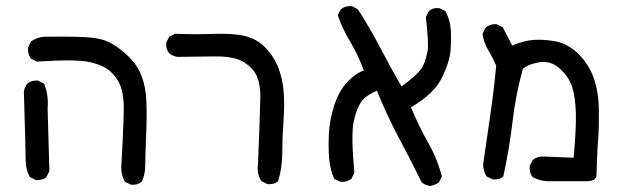

<svg xmlns="http://www.w3.org/2000/svg" viewBox="-20 -487 2040 632"><path d="M411.1 121.1 391.6 111.3Q376 85.9 379.9 50.8Q388.7 -111.3 387.2 -145Q385.7 -178.7 377 -203.1Q368.2 -227.5 345.7 -249.5Q323.2 -271.5 277.3 -282.2Q231.4 -293 101.6 -284.2L82 -293.9Q70.3 -309.6 72.3 -331.1L82 -350.6Q107.4 -368.2 140.6 -366.2Q231.4 -367.2 274.4 -363.8Q317.4 -360.4 345.7 -344.7Q374 -329.1 403.3 -300.8Q432.6 -272.5 446.3 -236.3Q460 -200.2 461.9 -152.8Q463.9 -105.5 460.9 -38.1Q458 29.3 458 58.6Q458 87.9 446.3 111.3Q432.6 123 411.1 121.1ZM97.7 105.5 78.1 95.7Q64.5 70.3 64.5 40.5Q64.5 10.7 58.6 -184.6Q60.5 -200.2 70.3 -211.9Q84 -223.6 105.5 -221.7L125 -211.9Q140.6 -174.8 136.7 -129.9L142.6 76.2L132.8 95.7Q119.1 107.4 97.7 105.5Z M860.4 119.1 840.8 109.4Q825.2 87.9 829.1 56.6Q836.9 -133.8 836.9 -169.9Q836.9 -206.1 827.1 -232.4Q817.4 -258.8 786.1 -280.3Q754.9 -301.8 688 -301.3Q621.1 -300.8 564.5 -299.8Q548.8 -301.8 537.1 -311.5Q525.4 -325.2 527.3 -346.7L537.1 -366.2L556.6 -376Q618.2 -373 682.6 -375.5Q747.1 -377.9 787.1 -368.2Q827.1 -358.4 855.5 -328.1Q883.8 -297.9 897.5 -260.7Q911.1 -223.6 914.1 -181.6Q917 -139.6 913.1 -87.9Q909.2 -36.1 909.2 14.2Q909.2 64.5 895.5 109.4Q881.8 121.1 860.4 119.1Z M1395.5 125Q1379.9 123 1368.2 113.3Q1331.1 38.1 1291.5 -36.1Q1252 -110.4 1220.7 -188.5Q1185.5 -173.8 1169.9 -152.8Q1154.3 -131.8 1144.5 -87.9Q1134.8 -43.9 1146.5 82L1136.7 101.6Q1121.1 113.3 1099.6 111.3L1080.1 101.6Q1066.4 70.3 1063.5 34.7Q1060.5 -1 1062.5 -45.9Q1064.5 -90.8 1080.1 -139.6Q1095.7 -188.5 1124 -217.8Q1152.3 -247.1 1177.7 -254.9Q1158.2 -307.6 1132.8 -349.6Q1107.4 -391.6 1091.8 -436.5L1101.6 -456.1Q1117.2 -468.8 1138.7 -466.8L1158.2 -456.1Q1197.3 -395.5 1231 -331.1Q1264.6 -266.6 1301.8 -202.1Q1362.3 -247.1 1373 -271.5Q1383.8 -295.9 1387.7 -320.3Q1391.6 -344.7 1381.8 -430.7L1391.6 -450.2Q1405.3 -462.9 1426.8 -460L1446.3 -450.2Q1461.9 -420.9 1463.9 -387.7Q1465.8 -354.5 1462.9 -319.3Q1460 -284.2 1435.1 -231.9Q1410.2 -179.7 1333 -133.8Q1358.4 -71.3 1388.7 -18.6Q1418.9 34.2 1434.6 93.8L1424.8 113.3Q1411.1 123 1395.5 125Z M1795.9 109.4Q1760.7 111.3 1733.4 95.7Q1721.7 82 1723.6 59.6L1733.4 40Q1749 26.4 1772.5 28.3L1868.2 32.2Q1877 -63.5 1875.5 -114.3Q1874 -165 1864.3 -198.2Q1854.5 -231.4 1824.2 -259.8Q1793.9 -288.1 1756.8 -282.2Q1719.7 -276.4 1701.2 -260.7Q1677.7 -176.8 1667 -85.9Q1656.2 4.9 1636.7 93.8Q1623 105.5 1601.6 103.5L1582 93.8Q1570.3 76.2 1570.3 53.7Q1582 -26.4 1593.8 -107.4Q1605.5 -188.5 1613.3 -270.5Q1601.6 -297.9 1586.9 -322.3Q1572.3 -346.7 1568.4 -376L1578.1 -395.5Q1593.8 -409.2 1615.2 -407.2L1634.8 -397.5L1666 -336.9Q1701.2 -352.5 1734.9 -355.5Q1768.6 -358.4 1809.6 -350.6Q1850.6 -342.8 1884.8 -308.6Q1918.9 -274.4 1934.6 -229.5Q1950.2 -184.6 1951.2 -128.9Q1952.1 -73.2 1949.2 -34.2Q1946.3 4.9 1945.3 37.1Q1944.3 69.3 1943.4 90.3Q1942.4 111.3 1903.3 109.4Z"/></svg>

Font: JasonHandwriting2
Style: Regular
Weight: 400
Version: Version 1.05.10